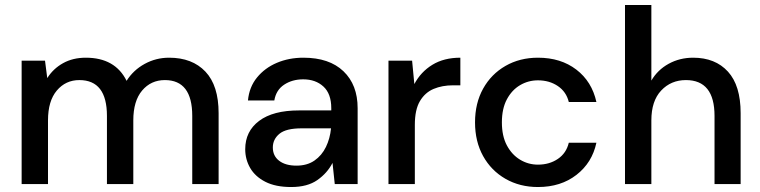

<svg xmlns="http://www.w3.org/2000/svg" viewBox="-20 -740 3056 772"><path d="M67 0V-496H161L170 -426Q194 -464 233.5 -486Q273 -508 325 -508Q443 -508 489 -415Q516 -458 561.5 -483Q607 -508 660 -508Q753 -508 806 -452Q859 -396 859 -285V0H753V-274Q753 -418 643 -418Q587 -418 551.5 -376Q516 -334 516 -256V0H410V-274Q410 -418 299 -418Q244 -418 208.5 -376Q173 -334 173 -256V0Z M1151 12Q1088 12 1047 -9Q1006 -30 986 -64.5Q966 -99 966 -140Q966 -212 1022 -254Q1078 -296 1182 -296H1312V-305Q1312 -363 1280.5 -392Q1249 -421 1199 -421Q1155 -421 1122.5 -399.5Q1090 -378 1083 -336H977Q982 -390 1013.5 -428.5Q1045 -467 1093.5 -487.5Q1142 -508 1200 -508Q1304 -508 1361 -453.5Q1418 -399 1418 -305V0H1326L1317 -85Q1296 -44 1256 -16Q1216 12 1151 12ZM1172 -74Q1215 -74 1244.5 -94.5Q1274 -115 1290.5 -149Q1307 -183 1311 -224H1193Q1130 -224 1103.5 -202Q1077 -180 1077 -147Q1077 -113 1102.5 -93.5Q1128 -74 1172 -74Z M1542 0V-496H1637L1646 -402Q1672 -451 1718.5 -479.5Q1765 -508 1831 -508V-397H1802Q1758 -397 1723.5 -382.5Q1689 -368 1668.5 -333.5Q1648 -299 1648 -238V0Z M2143 12Q2070 12 2012.5 -21Q1955 -54 1922.5 -112.5Q1890 -171 1890 -248Q1890 -325 1922.5 -383.5Q1955 -442 2012.5 -475Q2070 -508 2143 -508Q2235 -508 2297.5 -460Q2360 -412 2378 -330H2267Q2257 -371 2223 -394Q2189 -417 2143 -417Q2104 -417 2071 -397.5Q2038 -378 2018 -340.5Q1998 -303 1998 -248Q1998 -193 2018 -155.5Q2038 -118 2071 -98Q2104 -78 2143 -78Q2189 -78 2223 -101Q2257 -124 2267 -166H2378Q2361 -86 2298 -37Q2235 12 2143 12Z M2493 0V-720H2599V-416Q2624 -459 2668.5 -483.5Q2713 -508 2767 -508Q2856 -508 2907 -452Q2958 -396 2958 -285V0H2853V-274Q2853 -418 2738 -418Q2678 -418 2638.5 -376Q2599 -334 2599 -256V0Z"/></svg>

Font: DeepMind Sans Medium
Style: Regular
Weight: 500
Designer: Jonny Pinhorn / Modifications: Colophon Foundry
Foundry: Colophon Foundry
Version: Version 1.002; ttfautohint (v1.8.2)